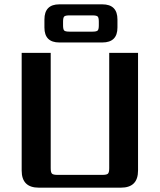

<svg xmlns="http://www.w3.org/2000/svg" viewBox="-20 -866 738 886"><path d="M522 -776V-739Q522 -670 452 -670H254Q185 -670 185 -739V-776Q185 -846 254 -846H452Q522 -846 522 -776ZM436 -749V-766Q436 -784 431 -789.5Q426 -795 407 -795H300Q281 -795 276 -789.5Q271 -784 271 -766V-749Q271 -731 276 -725.5Q281 -720 300 -720H407Q426 -720 431 -725.5Q436 -731 436 -749ZM214 -622V-90Q214 -70 220 -64.5Q226 -59 245 -59H453Q472 -59 478 -64.5Q484 -70 484 -90V-622H617V-79Q617 0 538 0H159Q80 0 80 -79V-622Z"/></svg>

Font: Sarpanch SemiBold
Style: Regular
Weight: 600
Designer: Manushi Parikh (Devanagari and Latin), Jyotish Sonowal (Devanagari)
Foundry: Indian Type Foundry
Version: Version 2.004;PS 1.0;hotconv 1.0.78;makeotf.lib2.5.61930; tt